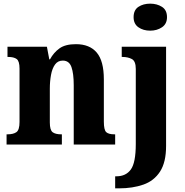

<svg xmlns="http://www.w3.org/2000/svg" viewBox="-20 -792 1014 1052"><path d="M803 -624Q765 -624 738.5 -642.5Q712 -661 712 -698Q712 -737 738.5 -754.5Q765 -772 803 -772Q840 -772 867.5 -754.5Q895 -737 895 -698Q895 -661 867.5 -642.5Q840 -624 803 -624ZM611 240V174H618Q670 174 697 136.5Q724 99 724 -3V-414Q724 -457 702.5 -468.5Q681 -480 651 -480H647V-536H890V8Q890 97 857 148Q824 199 765.5 219.5Q707 240 632 240ZM16 0V-56H21Q53 -56 70 -68Q87 -80 87 -124V-416Q87 -457 71.5 -468.5Q56 -480 25 -480H21V-536H237L250 -467H254Q274 -504 306 -527Q338 -550 396 -550Q471 -550 510 -504Q549 -458 549 -357V-126Q549 -80 562 -68Q575 -56 607 -56H611V0H384V-325Q384 -389 371.5 -424.5Q359 -460 324 -460Q297 -460 281.5 -438.5Q266 -417 259.5 -381.5Q253 -346 253 -306V-121Q253 -79 268.5 -67.5Q284 -56 315 -56H319V0Z"/></svg>

Font: Noto Serif SemiCondensed ExtraBold
Style: Regular
Weight: 800
Width: 4
Designer: Monotype Design Team
Foundry: Monotype Imaging Inc.
Version: Version 2.015